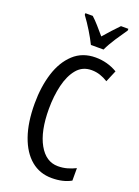

<svg xmlns="http://www.w3.org/2000/svg" viewBox="-175 -1016 796 1099"><g transform="rotate(20 223.0 -466.5)"><path d="M292 -649Q237 -649 203 -608.5Q169 -568 153 -501.5Q137 -435 137 -357Q137 -221 180.5 -143.5Q224 -66 297 -66Q327 -66 353.5 -73.5Q380 -81 404 -93V-17Q356 10 287 10Q214 10 161 -34Q108 -78 79 -160.5Q50 -243 50 -358Q50 -460 76 -543Q102 -626 155.5 -675.5Q209 -725 289 -725Q361 -725 422 -689L392 -618Q370 -632 345 -640.5Q320 -649 292 -649ZM238 -783Q222 -816 197 -857Q172 -898 146 -933V-943H191Q210 -926 232.5 -900.5Q255 -875 277 -849Q303 -879 320.5 -898Q338 -917 363 -943H408V-933Q386 -902 358.5 -860Q331 -818 315 -783Z"/></g></svg>

Font: Noto Sans Sinhala ExtraCondensed
Style: Regular
Weight: 400
Width: 2
Designer: Jelle Bosma - Monotype Design Team
Foundry: Monotype Imaging Inc.
Version: Version 2.006; ttfautohint (v1.8.4.7-5d5b)